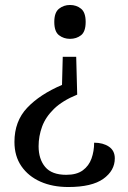

<svg xmlns="http://www.w3.org/2000/svg" viewBox="-20 -559 514 771"><path d="M290 -179Q231 -155 197 -122Q163 -89 149 -50.5Q135 -12 135 28Q135 80 161.5 111.5Q188 143 246 143Q288 143 312.5 125Q337 107 347.5 77.5Q358 48 358 14Q394 14 417.5 30Q441 46 441 77Q441 126 395 159Q349 192 254 192Q191 192 142.5 170.5Q94 149 66 108.5Q38 68 38 11Q38 -72 89 -126Q140 -180 229 -218L232 -331H286ZM261 -539Q287 -539 305.5 -524Q324 -509 324 -471Q324 -432 305.5 -417.5Q287 -403 261 -403Q236 -403 217 -417.5Q198 -432 198 -471Q198 -509 217 -524Q236 -539 261 -539Z"/></svg>

Font: Noto Serif Khitan Small Script
Style: Regular
Weight: 400
Designer: LIU Zhao, ZHANG Congyu, Kushim JIANG
Foundry: Guyu Beijing Co. Ltd.
Version: Version 1.000; ttfautohint (v1.8.4.7-5d5b)